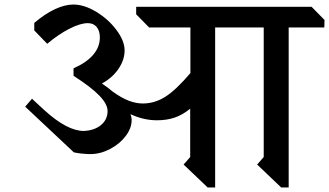

<svg xmlns="http://www.w3.org/2000/svg" viewBox="-20 -816 1450 846"><path d="M1252 -695V10H1219L1113 -91L1142 -124V-695H928V10H895L789 -91L818 -124V-337Q785 -310 750 -298Q715 -286 672 -286Q612 -286 555 -313Q560 -300 560 -289Q561 -253 534.5 -217.5Q508 -182 465 -159.5Q422 -137 378 -137Q361 -137 338 -139.5Q315 -142 305 -145L91 -346L121 -381L175 -331Q276 -239 349 -239Q396 -241 425 -265Q454 -289 454 -327Q454 -357 418 -394.5Q382 -432 304 -482V-515Q361 -540 390.5 -574.5Q420 -609 420 -651Q420 -680 406 -697Q392 -714 367 -714Q334 -714 286 -689.5Q238 -665 188 -623L131 -682V-715Q178 -755 222 -775.5Q266 -796 303 -796Q351 -796 404 -764Q457 -732 493 -684Q529 -636 529 -594Q529 -552 502 -512.5Q475 -473 429 -448Q456 -430 477 -412Q516 -384 548 -372Q580 -360 609 -360Q662 -360 709 -390Q756 -420 819 -494V-695H637L580 -753V-786H1353L1410 -728L1409 -695Z"/></svg>

Font: Inknut Antiqua Light
Style: Regular
Weight: 300
Designer: Claus Eggers Sørensen
Foundry: Claus Eggers Sørensen
Version: Version 1.003; ttfautohint (v1.8.2) -l 8 -r 50 -G 200 -x 14 